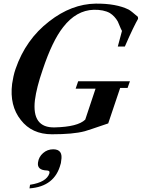

<svg xmlns="http://www.w3.org/2000/svg" viewBox="-20 -726 783 1061"><path d="M743 -622Q733 -605 714.5 -567Q696 -529 670 -469H631L654 -555Q647 -568 642 -581Q637 -594 631 -607Q614 -637 587 -654Q553 -673 498 -672Q401 -669 329 -576Q269 -500 216 -341Q182 -243 173 -173Q155 -19 282 -22Q410 -25 451 -65L508 -236H398L412 -277H698L685 -240H644L578 -44Q519 -24 488 -13.5Q457 -3 449 -1Q415 8 369.5 12Q324 16 267 16Q156 16 95 -63Q32 -142 47 -263Q50 -283 54.5 -304Q59 -325 66 -345Q122 -508 252 -608Q375 -704 509 -706Q622 -707 691 -673Q704 -666 742 -633ZM146 295Q237 281 253 232Q257 216 238 216Q184 214 190 172Q194 141 218 120Q242 99 274 99Q330 99 318 163Q317 167 317 171Q317 175 315 180Q283 305 143 315Z"/></svg>

Font: DG Didot
Style: Bold Italic
Weight: 700
Designer: David Gatwood, Takis Katsoulidis, and George D. Matthiopoulos
Foundry: David Gatwood
Version: Version 1.0